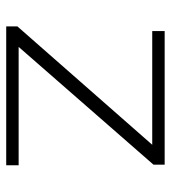

<svg xmlns="http://www.w3.org/2000/svg" viewBox="14 -564 550 618"><g transform="rotate(90 289.0 -255.0)"><path d="M65 0V-36L446 -470H80V-510H510V-474L131 -40H512V0Z"/></g></svg>

Font: Saira Expanded ExtraLight
Style: Regular
Weight: 250
Width: 7
Designer: Hector Gatti with collaboration of the Omnibus-Type team
Foundry: Omnibus-Type
Version: Version 1.101